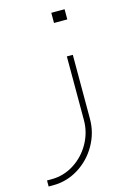

<svg xmlns="http://www.w3.org/2000/svg" viewBox="-114 -539 560 847"><g transform="rotate(-15 166.0 -115.5)"><path d="M20.2 253.2Q82.7 253.2 136.3 219.9Q189.8 186.6 221.3 131Q252.8 75.4 252.8 11.9V-280.3H225.6V10.6Q225.6 66.6 197.8 116.3Q170 165.9 122.7 195.8Q75.4 225.6 20.2 225.6H-0.5V253.2ZM269.8 -437.5Q269.8 -451.7 269.8 -460.9Q269.8 -470.1 269.8 -483.9Q255.5 -483.9 246.8 -483.9Q238.1 -483.9 228.4 -483.9Q221 -483.9 209.1 -483.9Q209.1 -470.1 209.1 -460.9Q209.1 -451.7 209.1 -437.5Q209.1 -437.5 220.4 -437.5Q231.6 -437.5 250 -437.5Q250 -437.5 269.8 -437.5Z"/></g></svg>

Font: Arad-FD-VF Thin
Style: Regular
Weight: 100
Designer: Mohammad Darvishi
Version: Version 1.010;September 21, 2024;FontCreator 15.0.0.2992 64-